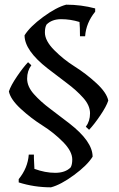

<svg xmlns="http://www.w3.org/2000/svg" viewBox="-20 -686 507 821"><path d="M347 -144Q365 -168 365 -201.5Q365 -235 336 -267.5Q307 -300 266 -330.5Q225 -361 184 -393Q85 -470 85 -535Q108 -572 164.5 -613.5Q221 -655 263 -666Q327 -666 387 -650V-636Q348 -588 344 -531H322Q322 -570 320 -592Q281 -604 241.5 -604Q202 -604 179 -581Q172 -569 172 -547Q172 -512 211.5 -472Q251 -432 299.5 -401.5Q348 -371 392 -330.5Q436 -290 443 -256Q435 -231 408.5 -192Q382 -153 361 -131ZM125 -10 127 32V36Q173 53 216 53Q259 53 282 30Q289 18 289 -4Q289 -39 249.5 -79Q210 -119 161.5 -149.5Q113 -180 69 -220.5Q25 -261 18 -295Q26 -320 52.5 -359Q79 -398 100 -420L114 -407Q96 -383 96 -349.5Q96 -316 125 -283.5Q154 -251 195 -220.5Q236 -190 277 -158Q376 -81 376 -16Q353 21 296.5 62.5Q240 104 198 115Q126 115 60 94V80Q99 32 103 -25H125Q125 -25 125 -10Z"/></svg>

Font: Almendra SC
Style: Regular
Weight: 400
Designer: Ana Sanfelippo
Foundry: Ana Sanfelippo
Version: Version 1.002